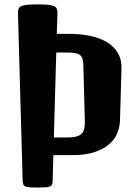

<svg xmlns="http://www.w3.org/2000/svg" viewBox="-20 -845 616 865"><path d="M61 -784.7Q60.5 -797.4 63.5 -805.2Q66.4 -813 75.9 -817.4Q85.4 -821.8 103 -823.5Q120.6 -825.2 149.9 -825.2Q178.7 -825.2 196.3 -823.5Q213.9 -821.8 223.4 -817.4Q232.9 -813 236.1 -805.2Q239.3 -797.4 238.8 -784.7L235.8 -692.4H293Q342.8 -692.4 386.2 -683.3Q429.7 -674.3 461.4 -655.3Q493.2 -636.2 511 -606.2Q528.8 -576.2 527.3 -533.7L520.5 -301.3Q519.5 -273.4 508.5 -245.6Q497.6 -217.8 472.4 -195.8Q447.3 -173.8 406.2 -159.9Q365.2 -146 304.2 -146H220.2L217.3 -33.2Q217.3 -22 215.1 -15.4Q212.9 -8.8 205.8 -5.4Q198.7 -2 185.5 -1Q172.4 0 149.9 0Q127.4 0 114 -1Q100.6 -2 93.8 -5.4Q86.9 -8.8 84.7 -15.4Q82.5 -22 82 -33.2ZM282.2 -225.6Q305.7 -225.6 321.3 -229.2Q336.9 -232.9 346.2 -241.2Q355.5 -249.5 359.1 -263.4Q362.8 -277.3 362.3 -297.9L355.5 -548.8Q355 -567.9 351.6 -579.6Q348.1 -591.3 339.4 -597.7Q330.6 -604 315.4 -606.2Q300.3 -608.4 276.9 -608.4H233.4L222.7 -225.6Z"/></svg>

Font: Denk One
Style: Regular
Weight: 400
Designer: Irina Smirnova
Foundry: Irina Smirnova
Version: Version 1.002